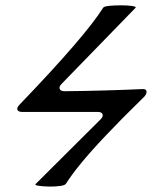

<svg xmlns="http://www.w3.org/2000/svg" viewBox="-20 -692 571 722"><path d="M114 0 358 -243Q369 -254 365.5 -262.5Q362 -271 349 -271H64Q49 -271 45.5 -279Q42 -287 55 -300Q300 -555 368 -663Q371 -668 391 -670Q411 -672 435.5 -672Q460 -672 476.5 -669.5Q493 -667 490 -663L212 -377Q201 -366 204.5 -357.5Q208 -349 223 -349Q256 -349 296.5 -350Q337 -351 378 -352Q419 -353 454.5 -354.5Q490 -356 514 -357Q530 -358 531 -348.5Q532 -339 523 -329Q434 -242 376 -180.5Q318 -119 283 -76Q248 -33 228 -1Q224 5 205 7.5Q186 10 163 9.5Q140 9 124.5 6.5Q109 4 114 0Z"/></svg>

Font: Junicode SmExp
Style: Bold Italic
Weight: 700
Width: 6
Italic angle: -11°
Designer: Peter S. Baker
Version: Version 2.205; ttfautohint (v1.8.4)